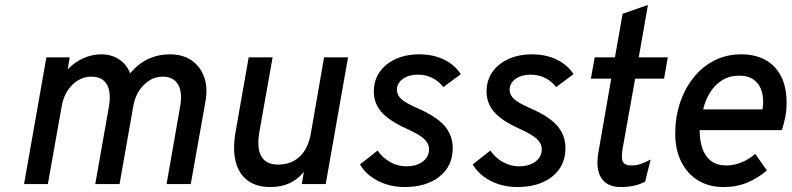

<svg xmlns="http://www.w3.org/2000/svg" viewBox="-20 -742 3191 774"><path d="M77 0 167 -511H261L253 -462.5Q280 -491 315.2 -507Q350.5 -523 388.5 -523Q428.5 -523 459.5 -503Q490.5 -483 504.5 -446.5Q537 -485 577.2 -504Q617.5 -523 665 -523Q717 -523 752.5 -498.5Q788 -474 803.2 -430.8Q818.5 -387.5 808 -331.5L749 0H651.5L706 -311.5Q716.5 -369 698 -401Q679.5 -433 636 -433Q593.5 -433 560 -400Q526.5 -367 517 -312.5L462 0H364L419 -311.5Q429 -370 410.8 -401.5Q392.5 -433 348 -433Q305.5 -433 271.8 -400.2Q238 -367.5 228.5 -312.5L173 0Z M1069.5 12Q1014 12 978.5 -14.2Q943 -40.5 930.2 -90.2Q917.5 -140 929.5 -209.5L982.5 -511H1079L1026 -212.5Q1014 -146 1033.2 -112.2Q1052.5 -78.5 1100.5 -78.5Q1154 -78.5 1188.2 -110.8Q1222.5 -143 1233 -203.5L1286.5 -511H1383L1293 0H1196.5L1205 -49Q1179.5 -18 1146.2 -3Q1113 12 1069.5 12Z M1610.5 12Q1571.5 12 1537 1Q1502.5 -10 1475 -30.5Q1447.5 -51 1431 -79L1502 -135Q1523 -105 1553.8 -88.2Q1584.5 -71.5 1617 -71.5Q1658.5 -71.5 1684 -90.5Q1709.5 -109.5 1709.5 -140.5Q1709.5 -163 1690.2 -181.5Q1671 -200 1619.5 -223Q1547 -256 1517 -291.2Q1487 -326.5 1487 -373Q1487 -418 1510.2 -451.5Q1533.5 -485 1575 -504Q1616.5 -523 1671 -523Q1725.5 -523 1769.8 -501.8Q1814 -480.5 1837.5 -443L1767.5 -391Q1727.5 -441 1664 -441Q1627.5 -441 1603.8 -423.8Q1580 -406.5 1580 -380Q1580 -359.5 1597.2 -343.2Q1614.5 -327 1662.5 -306Q1740 -272.5 1772.5 -234.2Q1805 -196 1805 -144.5Q1805 -73 1752 -30.5Q1699 12 1610.5 12Z M2065 12Q2026 12 1991.5 1Q1957 -10 1929.5 -30.5Q1902 -51 1885.5 -79L1956.5 -135Q1977.5 -105 2008.2 -88.2Q2039 -71.5 2071.5 -71.5Q2113 -71.5 2138.5 -90.5Q2164 -109.5 2164 -140.5Q2164 -163 2144.8 -181.5Q2125.5 -200 2074 -223Q2001.5 -256 1971.5 -291.2Q1941.5 -326.5 1941.5 -373Q1941.5 -418 1964.8 -451.5Q1988 -485 2029.5 -504Q2071 -523 2125.5 -523Q2180 -523 2224.2 -501.8Q2268.5 -480.5 2292 -443L2222 -391Q2182 -441 2118.5 -441Q2082 -441 2058.2 -423.8Q2034.5 -406.5 2034.5 -380Q2034.5 -359.5 2051.8 -343.2Q2069 -327 2117 -306Q2194.5 -272.5 2227 -234.2Q2259.5 -196 2259.5 -144.5Q2259.5 -73 2206.5 -30.5Q2153.5 12 2065 12Z M2482.5 12Q2427.5 12 2404 -24.2Q2380.5 -60.5 2392.5 -129L2444 -425H2362L2377.5 -511H2459L2490 -686.5L2592 -722L2555 -511H2672L2657 -425H2540.5L2490.5 -146Q2483.5 -105.5 2490.8 -90.2Q2498 -75 2525.5 -75Q2543.5 -75 2561.2 -80.5Q2579 -86 2603 -99L2580.5 -9.5Q2540 12 2482.5 12Z M2896.5 12Q2837 12 2793.5 -15Q2750 -42 2726 -90.5Q2702 -139 2702 -204Q2702 -269 2721 -326.5Q2740 -384 2775 -428.2Q2810 -472.5 2859 -497.8Q2908 -523 2968 -523Q3024 -523 3065 -500.8Q3106 -478.5 3128.5 -434.8Q3151 -391 3151 -327Q3151 -296 3145.5 -269.2Q3140 -242.5 3132 -217.5H2800.5Q2800.5 -173.5 2812.2 -141.5Q2824 -109.5 2847.8 -92.2Q2871.5 -75 2908.5 -75Q2937 -75 2967.5 -86.8Q2998 -98.5 3024.5 -121.5L3071.5 -55Q3036.5 -24.5 2993.2 -6.2Q2950 12 2896.5 12ZM2814.5 -301H3054Q3060 -341 3051.5 -371.5Q3043 -402 3020.2 -419.5Q2997.5 -437 2960.5 -437Q2920.5 -437 2891 -418.5Q2861.5 -400 2842.5 -369.2Q2823.5 -338.5 2814.5 -301Z"/></svg>

Font: Overpass Medium
Style: Italic
Weight: 500
Italic angle: -10°
Designer: Delve Withrington, Dave Bailey, Thomas Jockin
Foundry: Delve Fonts LLC
Version: Version 4.000